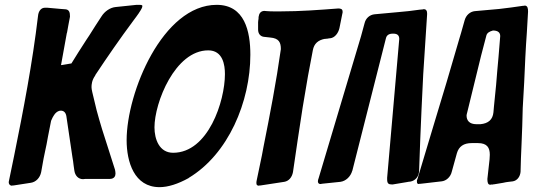

<svg xmlns="http://www.w3.org/2000/svg" viewBox="-20 -772 2201 793"><path d="M107 -17C128 -20 145 -37 150 -61C153 -80 157 -99 160 -117C162 -126 164 -136 166 -146C170 -166 175 -186 178 -207C183 -231 187 -254 191 -273C194 -281 199 -291 207 -302C215 -311 223 -315 231 -315C243 -315 251 -308 254 -293L279 -124C281 -112 283 -100 284 -89L287 -68C290 -46 304 -32 323 -32L332 -33H433C452 -33 457 -45 457 -55C457 -60 456 -66 455 -71L426 -162C409 -213 393 -265 379 -317L361 -392C359 -401 358 -407 358 -412C358 -422 359 -441 374 -461H373C424 -538 476 -613 531 -687C539 -698 547 -708 555 -720L554 -719C563 -732 568 -741 568 -747C568 -749 568 -752 556 -752H544L458 -743C435 -741 412 -725 399 -704C382 -678 365 -652 349 -626L337 -608C315 -574 292 -538 275 -510L232 -503L255 -630C255 -632 256 -635 257 -638C258 -644 260 -653 262 -666L269 -703C269 -720 267 -734 246 -734L232 -735C214 -737 195 -738 176 -740H165C151 -740 139 -728 137 -706C114 -512 77 -319 38 -127L18 -30C17 -24 16 -21 16 -20C16 -11 21 -6 28 -5L33 -6H36Z M1014 -546C1014 -642 991 -752 875 -752C652 -752 503 -390 503 -193C503 -104 534 1 639 1C674 1 715 -12 760 -37H759C923 -135 1014 -352 1014 -546ZM695 -141C638 -141 618 -197 618 -246C618 -348 703 -564 840 -564C901 -564 909 -503 909 -466C909 -354 840 -141 695 -141Z M1154 -21C1173 -24 1186 -40 1190 -61C1203 -150 1216 -239 1230 -328C1237 -371 1244 -413 1252 -458L1272 -564C1277 -592 1294 -607 1324 -612L1323 -611C1324 -611 1325 -611 1326 -612H1332C1333 -613 1334 -613 1335 -613C1337 -613 1338 -613 1342 -614H1344C1362 -616 1377 -634 1382 -656L1394 -716C1395 -717 1395 -720 1395 -724C1395 -735 1387 -737 1377 -737C1298 -731 1220 -725 1140 -725H1113C1103 -725 1093 -725 1083 -726L1071 -727C1057 -726 1050 -717 1048 -702C1048 -697 1048 -691 1046 -687L1047 -689C1047 -687 1046 -684 1046 -681V-650C1046 -632 1056 -622 1069 -620L1096 -617C1132 -614 1140 -597 1140 -569C1121 -434 1095 -299 1068 -164C1064 -142 1060 -120 1055 -98L1040 -26C1039 -22 1039 -19 1039 -16C1039 -8 1042 -6 1048 -5L1053 -6H1056Z M1744 -712V-718C1744 -728 1739 -734 1732 -734C1730 -734 1728 -734 1725 -733L1713 -732C1684 -728 1654 -724 1625 -722L1527 -713C1507 -711 1491 -697 1486 -677L1471 -622L1296 -36C1294 -31 1293 -27 1293 -23C1293 -17 1296 -12 1303 -12C1305 -12 1307 -12 1309 -13L1386 -21C1408 -24 1428 -42 1435 -67V-66C1481 -249 1528 -432 1574 -614C1577 -627 1587 -633 1602 -633H1605C1621 -633 1629 -626 1629 -611L1579 -38V-32C1579 -14 1584 -10 1601 -10L1661 -20C1666 -21 1671 -22 1675 -22C1696 -26 1710 -43 1711 -66C1714 -150 1717 -236 1721 -320L1728 -465Z M2022 -11C2035 -13 2046 -15 2058 -17C2065 -19 2074 -20 2081 -21L2098 -23C2116 -26 2128 -42 2130 -62C2131 -99 2132 -138 2134 -175C2135 -202 2136 -227 2137 -252L2139 -326C2141 -361 2143 -397 2145 -432C2148 -501 2151 -571 2156 -638L2161 -724C2161 -738 2159 -748 2148 -749L2143 -748H2140C2108 -743 2075 -739 2042 -735L1941 -726C1922 -724 1905 -710 1899 -688C1894 -670 1889 -653 1884 -635L1878 -615C1845 -500 1802 -356 1774 -265L1704 -32C1702 -29 1702 -27 1702 -26C1702 -24 1702 -23 1702 -21C1702 -15 1705 -12 1709 -12L1713 -13H1717L1735 -15C1746 -16 1757 -18 1769 -19C1777 -20 1786 -21 1795 -22L1804 -23C1823 -25 1841 -41 1846 -63L1867 -139C1875 -167 1895 -181 1928 -181H1954C1992 -181 2003 -162 2003 -133L2002 -114L1993 -33C1993 -19 1995 -9 2005 -9L2010 -10H2012L2011 -9L2015 -10H2012ZM2039 -537C2035 -496 2032 -457 2029 -421C2026 -389 2023 -360 2020 -331L2018 -308C2015 -278 1997 -262 1964 -259H1948C1918 -259 1907 -275 1907 -295C1907 -297 1908 -302 1910 -309C1929 -386 1948 -464 1967 -542L1989 -626C1992 -636 2001 -642 2016 -646C2036 -646 2046 -638 2046 -623Z"/></svg>

Font: Bangerz
Style: Regular
Weight: 400
Designer: vernon adams
Foundry: Vernon Adams
Version: Version 2.10;December 28, 2023;FontCreator 13.0.0.2683 64-bi